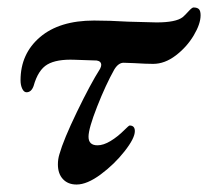

<svg xmlns="http://www.w3.org/2000/svg" viewBox="-20 -480 557 514"><path d="M135 -40Q135 -54 139 -67Q150 -106 186 -180.5Q222 -255 248 -296Q251 -302 251 -306Q251 -316 239 -318L180 -320Q132 -322 107 -307.5Q82 -293 70 -250Q64 -233 51 -233Q44 -233 39.5 -242.5Q35 -252 35 -265Q35 -336 87 -380.5Q139 -425 232 -425Q273 -425 323 -422L399 -420Q451 -420 469 -434Q475 -439 484.5 -449.5Q494 -460 498 -460Q508 -460 512.5 -455.5Q517 -451 517 -439Q517 -416 498.5 -385Q480 -354 450.5 -331.5Q421 -309 390 -309Q371 -309 339 -311L311 -312Q297 -312 286 -294Q263 -253 240 -194.5Q217 -136 217 -114Q217 -91 241 -91Q257 -91 276 -102.5Q295 -114 313 -132Q325 -144 327 -144Q341 -144 341 -129Q341 -110 313.5 -75Q286 -40 249.5 -13Q213 14 185 14Q162 14 148.5 -0.5Q135 -15 135 -40Z"/></svg>

Font: EB Garamond SemiBold
Style: Italic
Weight: 600
Italic angle: -17.2°
Designer: Georg Duffner and Octavio Pardo
Foundry: Georg Duffner
Version: Version 1.000